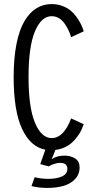

<svg xmlns="http://www.w3.org/2000/svg" viewBox="-20 -726 490 942"><path d="M219 90.5 177.5 79 202.5 8.5Q130 -5 88.5 -93.2Q47 -181.5 47 -348Q47 -440.5 60.8 -510Q74.5 -579.5 99.8 -622Q125 -664.5 158.5 -685.2Q192 -706 233 -706Q261 -706 285 -697.2Q309 -688.5 325.5 -675Q342 -661.5 355.5 -642.8Q369 -624 377 -607.5Q385 -591 391 -572.5L329 -543.5Q323.5 -562 316 -577.8Q308.5 -593.5 297 -610.2Q285.5 -627 269.2 -636.8Q253 -646.5 233.5 -646.5Q182.5 -646.5 151.2 -571.5Q120 -496.5 120 -348Q120 -199.5 151.5 -124Q183 -48.5 233.5 -48.5Q292.5 -48.5 329 -145L391 -116.5Q385.5 -101.5 378.8 -87.2Q372 -73 359.8 -56.2Q347.5 -39.5 333.2 -26.5Q319 -13.5 297.8 -3.5Q276.5 6.5 252 9.5L233.5 55Q259 37.5 296 37.5Q327 37.5 348.8 51.5Q370.5 65.5 370.5 95Q370.5 129.5 348 153Q325.5 176.5 291 186.2Q256.5 196 212.5 196Q170 196 134.5 187L150 143.5Q182.5 151.5 216.5 151.5Q258 151.5 284.2 139.5Q310.5 127.5 310.5 102.5Q310.5 73 275 73Q261 73 244.8 78.5Q228.5 84 219 90.5Z"/></svg>

Font: League Mono Condensed Light
Style: Regular
Weight: 300
Width: 1
Designer: Tyler Finck
Foundry: The League of Moveable Type / Tyler Finck
Version: Version 2.210